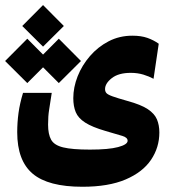

<svg xmlns="http://www.w3.org/2000/svg" viewBox="-55 -545 661 744"><path d="M264.2 178.7Q131.8 178.7 71.8 128.2Q11.7 77.6 11.7 -32.7Q11.7 -70.3 16.8 -107.7Q22 -145 34.2 -185.1H145.5Q139.2 -143.6 135.3 -119.4Q131.3 -95.2 131.3 -62Q131.3 -24.9 143.1 -3.7Q154.8 17.6 189.7 26.1Q224.6 34.7 293.5 34.7Q366.2 34.7 402.8 24.9Q439.5 15.1 439.5 0.5Q439.5 -12.2 419.2 -18.3Q398.9 -24.4 353.5 -37.6Q301.8 -52.7 274.9 -70.1Q248 -87.4 238.5 -110.4Q229 -133.3 229 -164.6Q229 -206.5 245.8 -249.3Q262.7 -292 293.5 -327.6Q324.2 -363.3 366 -385Q407.7 -406.7 458 -406.7Q491.7 -406.7 516.1 -398.2Q540.5 -389.6 560.1 -375.5L540 -239.7Q522.9 -249 500.5 -255.9Q478 -262.7 451.7 -262.7Q404.3 -262.7 378.2 -242.2Q352.1 -221.7 352.1 -199.7Q352.1 -190.4 357.4 -184.3Q362.8 -178.2 381.1 -171.6Q399.4 -165 439 -153.8Q491.2 -139.6 517.6 -122.1Q543.9 -104.5 553.2 -82.3Q562.5 -60.1 562.5 -31.7Q562.5 26.4 530.3 74.2Q498 122.1 431.9 150.4Q365.7 178.7 264.2 178.7ZM172.9 -223.1 111.8 -284.2 50.8 -223.1 -35.2 -308.6 50.8 -395 111.8 -333.5 172.9 -395 258.8 -308.6ZM111.8 -364.3 31.2 -444.3 111.8 -525.4 192.4 -444.3Z"/></svg>

Font: Cascadia Mono
Style: Bold
Weight: 700
Monospace: yes
Designer: Aaron Bell
Foundry: Saja Typeworks
Version: Version 2404.023; ttfautohint (v1.8.4)